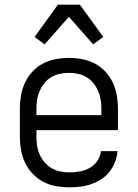

<svg xmlns="http://www.w3.org/2000/svg" viewBox="-20 -790 590 822"><path d="M277 12Q248 12 219.5 7Q191 2 165.5 -11.5Q140 -25 120 -46Q100 -67 87.5 -93Q75 -119 70 -147.5Q65 -176 65 -205V-325Q65 -354 70 -382Q75 -410 87 -436Q99 -462 119 -483.5Q139 -505 164 -518Q189 -531 217.5 -536.5Q246 -542 275 -542Q304 -542 332.5 -536.5Q361 -531 386 -518Q411 -505 431 -483.5Q451 -462 463 -436Q475 -410 480 -382Q485 -354 485 -325V-233H136V-205Q136 -185 139 -165.5Q142 -146 150 -128Q158 -110 171 -95Q184 -80 201 -70Q218 -60 237.5 -56Q257 -52 277 -52Q299 -52 321.5 -56Q344 -60 364 -71Q384 -82 397 -101.5Q410 -121 412 -143H483Q481 -119 472.5 -96.5Q464 -74 449 -55Q434 -36 414 -23Q394 -10 371.5 -2Q349 6 325 9Q301 12 277 12ZM136 -297H414V-325Q414 -345 411 -364Q408 -383 400 -401Q392 -419 379.5 -434.5Q367 -450 350 -460Q333 -470 314 -474Q295 -478 275 -478Q255 -478 236 -474Q217 -470 200 -460Q183 -450 170.5 -434.5Q158 -419 150 -401Q142 -383 139 -364Q136 -345 136 -325ZM379 -600 275 -718 171 -600 128 -632 228 -770H322L422 -632Z"/></svg>

Font: Lode Term
Style: Regular
Weight: 400
Monospace: yes
Designer: Belleve Invis
Foundry: Belleve Invis
Version: Version 29.2.0